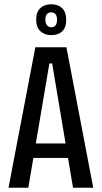

<svg xmlns="http://www.w3.org/2000/svg" viewBox="-20 -882 478 902"><path d="M20 0 146 -660H292L418 0H323L225 -584H212L113 0ZM105 -140V-208H336V-140ZM221 -717Q189 -717 169.5 -735.5Q150 -754 150 -790Q150 -826 169.5 -844Q189 -862 221 -862Q253 -862 272 -843.5Q291 -825 291 -789Q291 -752 272 -734.5Q253 -717 221 -717ZM221 -754Q235 -754 241.5 -763.5Q248 -773 248 -789Q248 -806 241 -815Q234 -824 220 -824Q207 -824 200 -815Q193 -806 193 -791Q193 -773 200.5 -763.5Q208 -754 221 -754Z"/></svg>

Font: Bricolage Grotesque Condensed
Style: Regular
Weight: 400
Width: 3
Designer: Mathieu Triay
Foundry: Atelier Triay
Version: Version 1.000;gftools[0.9.30]